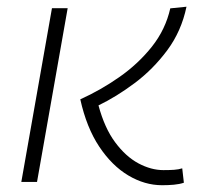

<svg xmlns="http://www.w3.org/2000/svg" viewBox="-20 -542 626 572"><path d="M462.9 9.8Q411.1 9.8 362.3 -19.3Q313.5 -48.3 275.6 -105.2Q237.8 -162.1 219.2 -246.1Q279.8 -273.4 335.7 -312.5Q391.6 -351.6 432.4 -402.8Q473.1 -454.1 487.3 -517.1L535.6 -522Q520.5 -449.2 478.3 -392.3Q436 -335.4 381.1 -294.4Q326.2 -253.4 273.4 -228Q291.5 -160.6 323 -118.2Q354.5 -75.7 392.3 -55.4Q430.2 -35.2 466.8 -35.2Q484.4 -35.2 498.3 -36.1Q512.2 -37.1 522.9 -40.5L527.8 2.4Q514.6 6.8 498 8.3Q481.4 9.8 462.9 9.8ZM43.5 0 134.8 -517.6H181.6L90.3 0Z"/></svg>

Font: Cascadia Code ExtraLight
Style: Italic
Weight: 200
Italic angle: -10°
Monospace: yes
Designer: Aaron Bell
Foundry: Saja Typeworks
Version: Version 2404.023; ttfautohint (v1.8.4)